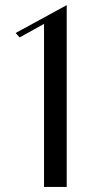

<svg xmlns="http://www.w3.org/2000/svg" viewBox="-20 -740 360 760"><path d="M244.1 -719.7Q176.8 -682.6 42 -609.4Q46.9 -603.5 57.6 -591.8Q89.8 -609.4 154.3 -645.5Q154.3 -429.7 154.3 0Q184.6 0 244.1 0Q244.1 -240.2 244.1 -719.7Q244.1 -719.7 244.1 -719.7Z"/></svg>

Font: Suave
Style: Regular
Weight: 400
Designer: Manu Ambady
Version: Version 1.0